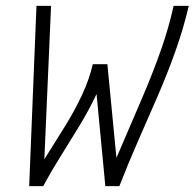

<svg xmlns="http://www.w3.org/2000/svg" viewBox="-20 -638 667 658"><path d="M575 -618H627Q609 -541 581.5 -463.5Q554 -386 520.5 -309Q487 -232 453 -154.5Q419 -77 389 0H341L311 -315Q310 -314 310 -314Q285 -261 253.5 -209Q222 -157 189 -104.5Q156 -52 128 0H80L105 -618H155L132 -92Q136 -98 140 -105Q173 -157 205 -209Q237 -261 261.5 -313.5Q286 -366 298 -418H348L379 -97Q391 -126 404 -155Q437 -232 470 -309Q503 -386 530.5 -463.5Q558 -541 575 -618Z"/></svg>

Font: Victor Mono Thin Thin
Style: Italic
Weight: 250
Italic angle: -12°
Monospace: yes
Version: Version 1.561;gftools[0.9.30]